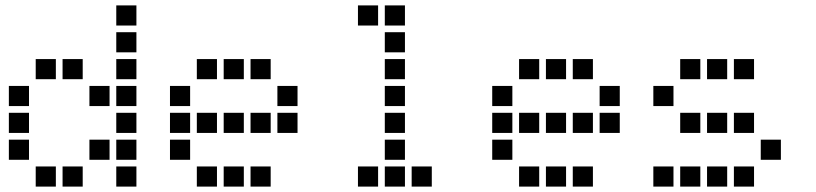

<svg xmlns="http://www.w3.org/2000/svg" viewBox="-20 -708 3040 715"><path d="M414 -688Q413 -688 413 -688Q413 -688 413 -687V-614Q413 -613 413 -613Q413 -613 414 -613H487Q488 -613 488 -613Q488 -613 488 -614V-687Q488 -688 488 -688Q488 -688 487 -688ZM414 -588Q413 -588 413 -588Q413 -588 413 -587V-514Q413 -513 413 -513Q413 -513 414 -513H487Q488 -513 488 -513Q488 -513 488 -514V-587Q488 -588 488 -588Q488 -588 487 -588ZM114 -488Q113 -488 113 -488Q113 -488 113 -487V-414Q113 -413 113 -413Q113 -413 114 -413H187Q188 -413 188 -413Q188 -413 188 -414V-487Q188 -488 188 -488Q188 -488 187 -488ZM214 -488Q213 -488 213 -488Q213 -488 213 -487V-414Q213 -413 213 -413Q213 -413 214 -413H287Q288 -413 288 -413Q288 -413 288 -414V-487Q288 -488 288 -488Q288 -488 287 -488ZM414 -488Q413 -488 413 -488Q413 -488 413 -487V-414Q413 -413 413 -413Q413 -413 414 -413H487Q488 -413 488 -413Q488 -413 488 -414V-487Q488 -488 488 -488Q488 -488 487 -488ZM14 -388Q13 -388 13 -388Q13 -388 13 -387V-314Q13 -313 13 -313Q13 -313 14 -313H87Q88 -313 88 -313Q88 -313 88 -314V-387Q88 -388 88 -388Q88 -388 87 -388ZM314 -388Q313 -388 313 -388Q313 -388 313 -387V-314Q313 -313 313 -313Q313 -313 314 -313H387Q388 -313 388 -313Q388 -313 388 -314V-387Q388 -388 388 -388Q388 -388 387 -388ZM414 -388Q413 -388 413 -388Q413 -388 413 -387V-314Q413 -313 413 -313Q413 -313 414 -313H487Q488 -313 488 -313Q488 -313 488 -314V-387Q488 -388 488 -388Q488 -388 487 -388ZM14 -288Q13 -288 13 -288Q13 -288 13 -287V-214Q13 -213 13 -213Q13 -213 14 -213H87Q88 -213 88 -213Q88 -213 88 -214V-287Q88 -288 88 -288Q88 -288 87 -288ZM414 -288Q413 -288 413 -288Q413 -288 413 -287V-214Q413 -213 413 -213Q413 -213 414 -213H487Q488 -213 488 -213Q488 -213 488 -214V-287Q488 -288 488 -288Q488 -288 487 -288ZM14 -188Q13 -188 13 -188Q13 -188 13 -187V-114Q13 -113 13 -113Q13 -113 14 -113H87Q88 -113 88 -113Q88 -113 88 -114V-187Q88 -188 88 -188Q88 -188 87 -188ZM314 -188Q313 -188 313 -188Q313 -188 313 -187V-114Q313 -113 313 -113Q313 -113 314 -113H387Q388 -113 388 -113Q388 -113 388 -114V-187Q388 -188 388 -188Q388 -188 387 -188ZM414 -188Q413 -188 413 -188Q413 -188 413 -187V-114Q413 -113 413 -113Q413 -113 414 -113H487Q488 -113 488 -113Q488 -113 488 -114V-187Q488 -188 488 -188Q488 -188 487 -188ZM114 -88Q113 -88 113 -88Q113 -88 113 -87V-14Q113 -13 113 -13Q113 -13 114 -13H187Q188 -13 188 -13Q188 -13 188 -14V-87Q188 -88 188 -88Q188 -88 187 -88ZM214 -88Q213 -88 213 -88Q213 -88 213 -87V-14Q213 -13 213 -13Q213 -13 214 -13H287Q288 -13 288 -13Q288 -13 288 -14V-87Q288 -88 288 -88Q288 -88 287 -88ZM414 -88Q413 -88 413 -88Q413 -88 413 -87V-14Q413 -13 413 -13Q413 -13 414 -13H487Q488 -13 488 -13Q488 -13 488 -14V-87Q488 -88 488 -88Q488 -88 487 -88Z M714 -488Q713 -488 713 -488Q713 -488 713 -487V-414Q713 -413 713 -413Q713 -413 714 -413H787Q788 -413 788 -413Q788 -413 788 -414V-487Q788 -488 788 -488Q788 -488 787 -488ZM814 -488Q813 -488 813 -488Q813 -488 813 -487V-414Q813 -413 813 -413Q813 -413 814 -413H887Q888 -413 888 -413Q888 -413 888 -414V-487Q888 -488 888 -488Q888 -488 887 -488ZM914 -488Q913 -488 913 -488Q913 -488 913 -487V-414Q913 -413 913 -413Q913 -413 914 -413H987Q988 -413 988 -413Q988 -413 988 -414V-487Q988 -488 988 -488Q988 -488 987 -488ZM614 -388Q613 -388 613 -388Q613 -388 613 -387V-314Q613 -313 613 -313Q613 -313 614 -313H687Q688 -313 688 -313Q688 -313 688 -314V-387Q688 -388 688 -388Q688 -388 687 -388ZM1014 -388Q1013 -388 1013 -388Q1013 -388 1013 -387V-314Q1013 -313 1013 -313Q1013 -313 1014 -313H1087Q1088 -313 1088 -313Q1088 -313 1088 -314V-387Q1088 -388 1088 -388Q1088 -388 1087 -388ZM614 -288Q613 -288 613 -288Q613 -288 613 -287V-214Q613 -213 613 -213Q613 -213 614 -213H687Q688 -213 688 -213Q688 -213 688 -214V-287Q688 -288 688 -288Q688 -288 687 -288ZM714 -288Q713 -288 713 -288Q713 -288 713 -287V-214Q713 -213 713 -213Q713 -213 714 -213H787Q788 -213 788 -213Q788 -213 788 -214V-287Q788 -288 788 -288Q788 -288 787 -288ZM814 -288Q813 -288 813 -288Q813 -288 813 -287V-214Q813 -213 813 -213Q813 -213 814 -213H887Q888 -213 888 -213Q888 -213 888 -214V-287Q888 -288 888 -288Q888 -288 887 -288ZM914 -288Q913 -288 913 -288Q913 -288 913 -287V-214Q913 -213 913 -213Q913 -213 914 -213H987Q988 -213 988 -213Q988 -213 988 -214V-287Q988 -288 988 -288Q988 -288 987 -288ZM1014 -288Q1013 -288 1013 -288Q1013 -288 1013 -287V-214Q1013 -213 1013 -213Q1013 -213 1014 -213H1087Q1088 -213 1088 -213Q1088 -213 1088 -214V-287Q1088 -288 1088 -288Q1088 -288 1087 -288ZM614 -188Q613 -188 613 -188Q613 -188 613 -187V-114Q613 -113 613 -113Q613 -113 614 -113H687Q688 -113 688 -113Q688 -113 688 -114V-187Q688 -188 688 -188Q688 -188 687 -188ZM714 -88Q713 -88 713 -88Q713 -88 713 -87V-14Q713 -13 713 -13Q713 -13 714 -13H787Q788 -13 788 -13Q788 -13 788 -14V-87Q788 -88 788 -88Q788 -88 787 -88ZM814 -88Q813 -88 813 -88Q813 -88 813 -87V-14Q813 -13 813 -13Q813 -13 814 -13H887Q888 -13 888 -13Q888 -13 888 -14V-87Q888 -88 888 -88Q888 -88 887 -88ZM914 -88Q913 -88 913 -88Q913 -88 913 -87V-14Q913 -13 913 -13Q913 -13 914 -13H987Q988 -13 988 -13Q988 -13 988 -14V-87Q988 -88 988 -88Q988 -88 987 -88Z M1314 -688Q1313 -688 1313 -688Q1313 -688 1313 -687V-614Q1313 -613 1313 -613Q1313 -613 1314 -613H1387Q1388 -613 1388 -613Q1388 -613 1388 -614V-687Q1388 -688 1388 -688Q1388 -688 1387 -688ZM1414 -688Q1413 -688 1413 -688Q1413 -688 1413 -687V-614Q1413 -613 1413 -613Q1413 -613 1414 -613H1487Q1488 -613 1488 -613Q1488 -613 1488 -614V-687Q1488 -688 1488 -688Q1488 -688 1487 -688ZM1414 -588Q1413 -588 1413 -588Q1413 -588 1413 -587V-514Q1413 -513 1413 -513Q1413 -513 1414 -513H1487Q1488 -513 1488 -513Q1488 -513 1488 -514V-587Q1488 -588 1488 -588Q1488 -588 1487 -588ZM1414 -488Q1413 -488 1413 -488Q1413 -488 1413 -487V-414Q1413 -413 1413 -413Q1413 -413 1414 -413H1487Q1488 -413 1488 -413Q1488 -413 1488 -414V-487Q1488 -488 1488 -488Q1488 -488 1487 -488ZM1414 -388Q1413 -388 1413 -388Q1413 -388 1413 -387V-314Q1413 -313 1413 -313Q1413 -313 1414 -313H1487Q1488 -313 1488 -313Q1488 -313 1488 -314V-387Q1488 -388 1488 -388Q1488 -388 1487 -388ZM1414 -288Q1413 -288 1413 -288Q1413 -288 1413 -287V-214Q1413 -213 1413 -213Q1413 -213 1414 -213H1487Q1488 -213 1488 -213Q1488 -213 1488 -214V-287Q1488 -288 1488 -288Q1488 -288 1487 -288ZM1414 -188Q1413 -188 1413 -188Q1413 -188 1413 -187V-114Q1413 -113 1413 -113Q1413 -113 1414 -113H1487Q1488 -113 1488 -113Q1488 -113 1488 -114V-187Q1488 -188 1488 -188Q1488 -188 1487 -188ZM1314 -88Q1313 -88 1313 -88Q1313 -88 1313 -87V-14Q1313 -13 1313 -13Q1313 -13 1314 -13H1387Q1388 -13 1388 -13Q1388 -13 1388 -14V-87Q1388 -88 1388 -88Q1388 -88 1387 -88ZM1414 -88Q1413 -88 1413 -88Q1413 -88 1413 -87V-14Q1413 -13 1413 -13Q1413 -13 1414 -13H1487Q1488 -13 1488 -13Q1488 -13 1488 -14V-87Q1488 -88 1488 -88Q1488 -88 1487 -88ZM1514 -88Q1513 -88 1513 -88Q1513 -88 1513 -87V-14Q1513 -13 1513 -13Q1513 -13 1514 -13H1587Q1588 -13 1588 -13Q1588 -13 1588 -14V-87Q1588 -88 1588 -88Q1588 -88 1587 -88Z M1914 -488Q1913 -488 1913 -488Q1913 -488 1913 -487V-414Q1913 -413 1913 -413Q1913 -413 1914 -413H1987Q1988 -413 1988 -413Q1988 -413 1988 -414V-487Q1988 -488 1988 -488Q1988 -488 1987 -488ZM2014 -488Q2013 -488 2013 -488Q2013 -488 2013 -487V-414Q2013 -413 2013 -413Q2013 -413 2014 -413H2087Q2088 -413 2088 -413Q2088 -413 2088 -414V-487Q2088 -488 2088 -488Q2088 -488 2087 -488ZM2114 -488Q2113 -488 2113 -488Q2113 -488 2113 -487V-414Q2113 -413 2113 -413Q2113 -413 2114 -413H2187Q2188 -413 2188 -413Q2188 -413 2188 -414V-487Q2188 -488 2188 -488Q2188 -488 2187 -488ZM1814 -388Q1813 -388 1813 -388Q1813 -388 1813 -387V-314Q1813 -313 1813 -313Q1813 -313 1814 -313H1887Q1888 -313 1888 -313Q1888 -313 1888 -314V-387Q1888 -388 1888 -388Q1888 -388 1887 -388ZM2214 -388Q2213 -388 2213 -388Q2213 -388 2213 -387V-314Q2213 -313 2213 -313Q2213 -313 2214 -313H2287Q2288 -313 2288 -313Q2288 -313 2288 -314V-387Q2288 -388 2288 -388Q2288 -388 2287 -388ZM1814 -288Q1813 -288 1813 -288Q1813 -288 1813 -287V-214Q1813 -213 1813 -213Q1813 -213 1814 -213H1887Q1888 -213 1888 -213Q1888 -213 1888 -214V-287Q1888 -288 1888 -288Q1888 -288 1887 -288ZM1914 -288Q1913 -288 1913 -288Q1913 -288 1913 -287V-214Q1913 -213 1913 -213Q1913 -213 1914 -213H1987Q1988 -213 1988 -213Q1988 -213 1988 -214V-287Q1988 -288 1988 -288Q1988 -288 1987 -288ZM2014 -288Q2013 -288 2013 -288Q2013 -288 2013 -287V-214Q2013 -213 2013 -213Q2013 -213 2014 -213H2087Q2088 -213 2088 -213Q2088 -213 2088 -214V-287Q2088 -288 2088 -288Q2088 -288 2087 -288ZM2114 -288Q2113 -288 2113 -288Q2113 -288 2113 -287V-214Q2113 -213 2113 -213Q2113 -213 2114 -213H2187Q2188 -213 2188 -213Q2188 -213 2188 -214V-287Q2188 -288 2188 -288Q2188 -288 2187 -288ZM2214 -288Q2213 -288 2213 -288Q2213 -288 2213 -287V-214Q2213 -213 2213 -213Q2213 -213 2214 -213H2287Q2288 -213 2288 -213Q2288 -213 2288 -214V-287Q2288 -288 2288 -288Q2288 -288 2287 -288ZM1814 -188Q1813 -188 1813 -188Q1813 -188 1813 -187V-114Q1813 -113 1813 -113Q1813 -113 1814 -113H1887Q1888 -113 1888 -113Q1888 -113 1888 -114V-187Q1888 -188 1888 -188Q1888 -188 1887 -188ZM1914 -88Q1913 -88 1913 -88Q1913 -88 1913 -87V-14Q1913 -13 1913 -13Q1913 -13 1914 -13H1987Q1988 -13 1988 -13Q1988 -13 1988 -14V-87Q1988 -88 1988 -88Q1988 -88 1987 -88ZM2014 -88Q2013 -88 2013 -88Q2013 -88 2013 -87V-14Q2013 -13 2013 -13Q2013 -13 2014 -13H2087Q2088 -13 2088 -13Q2088 -13 2088 -14V-87Q2088 -88 2088 -88Q2088 -88 2087 -88ZM2114 -88Q2113 -88 2113 -88Q2113 -88 2113 -87V-14Q2113 -13 2113 -13Q2113 -13 2114 -13H2187Q2188 -13 2188 -13Q2188 -13 2188 -14V-87Q2188 -88 2188 -88Q2188 -88 2187 -88Z M2514 -488Q2513 -488 2513 -488Q2513 -488 2513 -487V-414Q2513 -413 2513 -413Q2513 -413 2514 -413H2587Q2588 -413 2588 -413Q2588 -413 2588 -414V-487Q2588 -488 2588 -488Q2588 -488 2587 -488ZM2614 -488Q2613 -488 2613 -488Q2613 -488 2613 -487V-414Q2613 -413 2613 -413Q2613 -413 2614 -413H2687Q2688 -413 2688 -413Q2688 -413 2688 -414V-487Q2688 -488 2688 -488Q2688 -488 2687 -488ZM2714 -488Q2713 -488 2713 -488Q2713 -488 2713 -487V-414Q2713 -413 2713 -413Q2713 -413 2714 -413H2787Q2788 -413 2788 -413Q2788 -413 2788 -414V-487Q2788 -488 2788 -488Q2788 -488 2787 -488ZM2414 -388Q2413 -388 2413 -388Q2413 -388 2413 -387V-314Q2413 -313 2413 -313Q2413 -313 2414 -313H2487Q2488 -313 2488 -313Q2488 -313 2488 -314V-387Q2488 -388 2488 -388Q2488 -388 2487 -388ZM2514 -288Q2513 -288 2513 -288Q2513 -288 2513 -287V-214Q2513 -213 2513 -213Q2513 -213 2514 -213H2587Q2588 -213 2588 -213Q2588 -213 2588 -214V-287Q2588 -288 2588 -288Q2588 -288 2587 -288ZM2614 -288Q2613 -288 2613 -288Q2613 -288 2613 -287V-214Q2613 -213 2613 -213Q2613 -213 2614 -213H2687Q2688 -213 2688 -213Q2688 -213 2688 -214V-287Q2688 -288 2688 -288Q2688 -288 2687 -288ZM2714 -288Q2713 -288 2713 -288Q2713 -288 2713 -287V-214Q2713 -213 2713 -213Q2713 -213 2714 -213H2787Q2788 -213 2788 -213Q2788 -213 2788 -214V-287Q2788 -288 2788 -288Q2788 -288 2787 -288ZM2814 -188Q2813 -188 2813 -188Q2813 -188 2813 -187V-114Q2813 -113 2813 -113Q2813 -113 2814 -113H2887Q2888 -113 2888 -113Q2888 -113 2888 -114V-187Q2888 -188 2888 -188Q2888 -188 2887 -188ZM2414 -88Q2413 -88 2413 -88Q2413 -88 2413 -87V-14Q2413 -13 2413 -13Q2413 -13 2414 -13H2487Q2488 -13 2488 -13Q2488 -13 2488 -14V-87Q2488 -88 2488 -88Q2488 -88 2487 -88ZM2514 -88Q2513 -88 2513 -88Q2513 -88 2513 -87V-14Q2513 -13 2513 -13Q2513 -13 2514 -13H2587Q2588 -13 2588 -13Q2588 -13 2588 -14V-87Q2588 -88 2588 -88Q2588 -88 2587 -88ZM2614 -88Q2613 -88 2613 -88Q2613 -88 2613 -87V-14Q2613 -13 2613 -13Q2613 -13 2614 -13H2687Q2688 -13 2688 -13Q2688 -13 2688 -14V-87Q2688 -88 2688 -88Q2688 -88 2687 -88ZM2714 -88Q2713 -88 2713 -88Q2713 -88 2713 -87V-14Q2713 -13 2713 -13Q2713 -13 2714 -13H2787Q2788 -13 2788 -13Q2788 -13 2788 -14V-87Q2788 -88 2788 -88Q2788 -88 2787 -88Z"/></svg>

Font: Doto
Style: Bold
Weight: 700
Monospace: yes
Version: Version 1.000